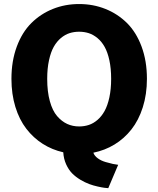

<svg xmlns="http://www.w3.org/2000/svg" viewBox="-20 -770 804 975"><path d="M580.1 66.9 529.8 185.5Q522 185.1 510 183.6Q498 182.1 476.1 177.2Q454.1 172.4 432.9 164.6Q411.6 156.7 387.9 142.6Q364.3 128.4 346.4 110.4Q328.6 92.3 315.9 64.5Q303.2 36.6 301.3 3.4Q244.6 -9.3 197 -39.6Q149.4 -69.8 113.8 -116Q78.1 -162.1 58.1 -227.1Q38.1 -292 38.1 -369.6Q38.1 -460 65.2 -533.2Q92.3 -606.4 139.4 -653.1Q186.5 -699.7 248.5 -724.6Q310.5 -749.5 381.8 -749.5Q453.1 -749.5 515.4 -724.6Q577.6 -699.7 624.8 -653.1Q671.9 -606.4 699 -533.4Q726.1 -460.4 726.1 -369.6Q726.1 -291 705.1 -225.1Q684.1 -159.2 647.2 -112.5Q610.4 -65.9 561.3 -36.1Q512.2 -6.3 454.1 5.4Q459.5 21.5 476.6 33.9Q493.7 46.4 516.8 53Q540 59.6 553.5 62.5Q566.9 65.4 580.1 66.9ZM381.8 -127.9Q407.7 -127.9 430.9 -135.5Q454.1 -143.1 475.1 -161.1Q496.1 -179.2 511.2 -206.5Q526.4 -233.9 535.4 -275.6Q544.4 -317.4 544.4 -369.6Q544.4 -422.4 535.4 -463.9Q526.4 -505.4 511.2 -532.2Q496.1 -559.1 474.9 -576.7Q453.6 -594.2 430.7 -601.6Q407.7 -608.9 381.8 -608.9Q356 -608.9 333 -601.6Q310.1 -594.2 289.1 -576.7Q268.1 -559.1 252.9 -532.2Q237.8 -505.4 228.8 -463.9Q219.7 -422.4 219.7 -369.6Q219.7 -304.2 233.2 -255.9Q246.6 -207.5 270 -180.4Q293.5 -153.3 321.3 -140.6Q349.1 -127.9 381.8 -127.9Z"/></svg>

Font: Epilogue ExtraBold
Style: Regular
Weight: 800
Designer: Tyler Finck
Foundry: Etcetera Type Co
Version: Version 2.112